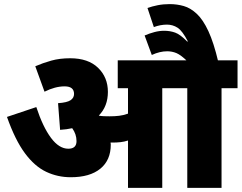

<svg xmlns="http://www.w3.org/2000/svg" viewBox="-20 -916 1178 936"><path d="M520 -211Q520 -135 469 -93.5Q418 -52 325 -52Q261 -52 205 -78.5Q149 -105 101.5 -169Q54 -233 14 -346L157 -394Q189 -297 228.5 -244Q268 -191 313 -191Q353 -191 353 -228Q353 -262 332 -291Q305 -285 273 -283L263 -413Q307 -416 324 -427.5Q341 -439 341 -458Q341 -495 295 -495Q249 -495 197 -469L152 -593Q189 -609 230 -620.5Q271 -632 322 -632Q410 -632 458 -585.5Q506 -539 506 -468Q506 -398 462 -353L463 -352Q474 -350 487 -349.5Q500 -349 515 -349Q539 -349 560.5 -351.5Q582 -354 604 -362V-486H554V-622H1138V-486H1060V0H893V-486H771V0H604V-231Q586 -225 567.5 -223Q549 -221 530 -221Q525 -221 519 -221Q520 -216 520 -211ZM896 -615Q862 -648 840.5 -657Q819 -666 795 -666Q759 -666 720 -648L685 -743Q708 -753 732.5 -759.5Q757 -766 780 -766Q809 -766 834 -757Q859 -748 892 -714H896Q869 -766 845.5 -781Q822 -796 794 -796Q778 -796 762 -793Q746 -790 730 -784L699 -877Q721 -885 748.5 -890.5Q776 -896 807 -896Q843 -896 876 -886.5Q909 -877 939.5 -848.5Q970 -820 996 -764Q1022 -708 1044 -615Z"/></svg>

Font: Noto Sans SemiCondensed Black
Style: Regular
Weight: 900
Width: 4
Designer: Monotype Design Team
Foundry: Monotype Imaging Inc.
Version: Version 2.013; ttfautohint (v1.8.4.7-5d5b)